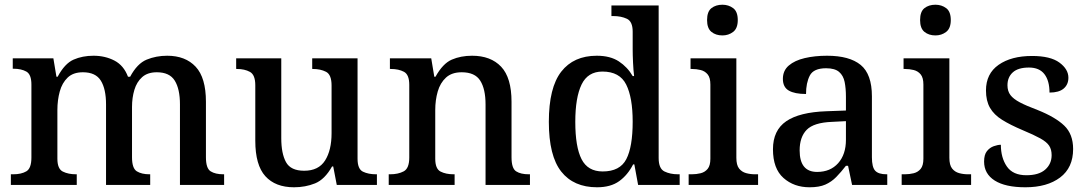

<svg xmlns="http://www.w3.org/2000/svg" viewBox="-20 -783 4607 813"><path d="M26 0V-45H36Q70 -45 91.5 -57.5Q113 -70 113 -116V-425Q113 -468 91.5 -480Q70 -492 37 -492H34V-536H206L219 -458H224Q254 -514 291.5 -530.5Q329 -547 376 -547Q425 -547 464.5 -526.5Q504 -506 522 -458H531Q561 -514 601 -530.5Q641 -547 688 -547Q765 -547 808.5 -500.5Q852 -454 852 -352V-117Q852 -70 872 -57.5Q892 -45 926 -45H929V0H742V-341Q742 -406 720 -441.5Q698 -477 644 -477Q605 -477 582 -456.5Q559 -436 549 -402.5Q539 -369 539 -330V-117Q539 -70 559.5 -57.5Q580 -45 613 -45H616V0H429V-341Q429 -406 407 -441.5Q385 -477 331 -477Q290 -477 266.5 -454.5Q243 -432 233 -395.5Q223 -359 223 -317V-111Q223 -68 246 -56.5Q269 -45 302 -45H305V0Z M1225 10Q1146 10 1103.5 -37Q1061 -84 1061 -187V-422Q1061 -466 1038.5 -478.5Q1016 -491 983 -491H980V-536H1171V-198Q1171 -133 1191 -96.5Q1211 -60 1268 -60Q1329 -60 1356.5 -103.5Q1384 -147 1384 -219V-421Q1384 -467 1360.5 -479Q1337 -491 1305 -491H1302V-536H1494V-111Q1494 -67 1517 -56Q1540 -45 1572 -45H1576V0H1406L1391 -78H1386Q1355 -23 1314 -6.5Q1273 10 1225 10Z M1626 0V-45H1632Q1666 -45 1689.5 -57.5Q1713 -70 1713 -116V-424Q1713 -467 1690.5 -479Q1668 -491 1635 -491H1631V-536H1806L1819 -458H1824Q1855 -514 1893 -530.5Q1931 -547 1979 -547Q2058 -547 2102 -500.5Q2146 -454 2146 -352V-117Q2146 -70 2165.5 -57.5Q2185 -45 2219 -45H2224V0H2036V-341Q2036 -406 2013.5 -441.5Q1991 -477 1935 -477Q1893 -477 1868.5 -454.5Q1844 -432 1833.5 -395.5Q1823 -359 1823 -317V-111Q1823 -68 1845.5 -56.5Q1868 -45 1901 -45H1905V0Z M2508 10Q2409 10 2356.5 -56.5Q2304 -123 2304 -267Q2304 -412 2356.5 -479.5Q2409 -547 2507 -547Q2564 -547 2600.5 -523Q2637 -499 2659 -461H2665Q2662 -486 2660.5 -518Q2659 -550 2659 -574V-649Q2659 -692 2634.5 -703.5Q2610 -715 2577 -715H2569V-760H2769V-114Q2769 -69 2793.5 -57Q2818 -45 2851 -45H2858V0H2682L2666 -87H2661Q2638 -42 2602 -16Q2566 10 2508 10ZM2532 -57Q2605 -57 2632 -109Q2659 -161 2659 -268Q2659 -370 2631.5 -425Q2604 -480 2531 -480Q2469 -480 2442.5 -425Q2416 -370 2416 -267Q2416 -161 2442.5 -109Q2469 -57 2532 -57Z M3039 -633Q3011 -633 2992.5 -648Q2974 -663 2974 -698Q2974 -734 2992.5 -748.5Q3011 -763 3039 -763Q3065 -763 3084.5 -748.5Q3104 -734 3104 -698Q3104 -663 3084.5 -648Q3065 -633 3039 -633ZM2896 0V-45H2909Q2929 -45 2947 -49.5Q2965 -54 2976.5 -68Q2988 -82 2988 -111V-425Q2988 -454 2976.5 -468Q2965 -482 2947 -486.5Q2929 -491 2909 -491H2904V-536H3098V-115Q3098 -84 3109.5 -69.5Q3121 -55 3139 -50Q3157 -45 3177 -45H3190V0Z M3408 10Q3342 10 3297.5 -29.5Q3253 -69 3253 -151Q3253 -231 3309 -269.5Q3365 -308 3480 -312L3562 -315V-373Q3562 -409 3556.5 -436Q3551 -463 3533 -478.5Q3515 -494 3478 -494Q3425 -494 3409 -463Q3393 -432 3393 -385Q3345 -385 3320 -399.5Q3295 -414 3295 -449Q3295 -484 3320 -505.5Q3345 -527 3387.5 -537Q3430 -547 3482 -547Q3577 -547 3624.5 -508Q3672 -469 3672 -375V-117Q3672 -75 3686 -60Q3700 -45 3734 -45H3737V0H3588L3571 -81H3562Q3541 -54 3521 -33.5Q3501 -13 3475 -1.5Q3449 10 3408 10ZM3440 -55Q3496 -55 3529 -92Q3562 -129 3562 -191V-270L3503 -267Q3426 -264 3396 -233.5Q3366 -203 3366 -146Q3366 -55 3440 -55Z M3941 -633Q3913 -633 3894.5 -648Q3876 -663 3876 -698Q3876 -734 3894.5 -748.5Q3913 -763 3941 -763Q3967 -763 3986.5 -748.5Q4006 -734 4006 -698Q4006 -663 3986.5 -648Q3967 -633 3941 -633ZM3798 0V-45H3811Q3831 -45 3849 -49.5Q3867 -54 3878.5 -68Q3890 -82 3890 -111V-425Q3890 -454 3878.5 -468Q3867 -482 3849 -486.5Q3831 -491 3811 -491H3806V-536H4000V-115Q4000 -84 4011.5 -69.5Q4023 -55 4041 -50Q4059 -45 4079 -45H4092V0Z M4322 10Q4237 10 4192 -18.5Q4147 -47 4147 -99Q4147 -128 4159 -143Q4171 -158 4188 -164Q4205 -170 4218 -170Q4218 -115 4243.5 -78Q4269 -41 4326 -41Q4379 -41 4406 -65Q4433 -89 4433 -126Q4433 -150 4422.5 -166Q4412 -182 4385 -197Q4358 -212 4310 -232Q4258 -254 4223.5 -275.5Q4189 -297 4172 -326.5Q4155 -356 4155 -400Q4155 -471 4208.5 -508.5Q4262 -546 4350 -546Q4428 -546 4466 -518Q4504 -490 4504 -454Q4504 -425 4484 -408Q4464 -391 4424 -391Q4424 -441 4402.5 -469Q4381 -497 4337 -497Q4291 -497 4268.5 -476.5Q4246 -456 4246 -422Q4246 -397 4258.5 -380.5Q4271 -364 4298.5 -349.5Q4326 -335 4374 -317Q4449 -287 4486.5 -251Q4524 -215 4524 -152Q4524 -73 4469 -31.5Q4414 10 4322 10Z"/></svg>

Font: Noto Serif NP Hmong Medium
Style: Regular
Weight: 500
Designer: Dalton Maag Ltd
Foundry: Dalton Maag Ltd
Version: Version 1.001; ttfautohint (v1.8.4.7-5d5b)